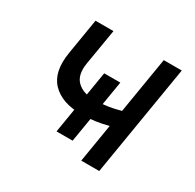

<svg xmlns="http://www.w3.org/2000/svg" viewBox="-125 -681 829 817"><g transform="rotate(30 289.5 -273.0)"><path d="M268.1 -170.9Q173.3 -170.9 125.2 -220.9Q77.1 -271 93.8 -371.1L122.6 -545.9H210.9L181.6 -371.1Q171.4 -310.1 200.7 -281Q230 -252 281.7 -252Q334.5 -252 378.7 -261.7Q422.9 -271.5 468.8 -286.6L455.1 -205.6Q425.3 -195.3 395.8 -187.5Q366.2 -179.7 335 -175.3Q303.7 -170.9 268.1 -170.9ZM367.7 0 458 -545.9H546.4L456.1 0ZM214.4 -55.2 266.6 -370.6H345.7L293.5 -55.2Z"/></g></svg>

Font: Adwaita Sans
Style: Italic
Weight: 400
Italic angle: -9.39999°
Designer: Rasmus Andersson
Foundry: rsms
Version: Version 4.001;git-9221beed3